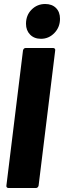

<svg xmlns="http://www.w3.org/2000/svg" viewBox="-20 -940 320 960"><path d="M12 -12 95 -688Q96 -693 99.5 -696.5Q103 -700 108 -700H246Q251 -700 254 -696.5Q257 -693 256 -688L173 -12Q172 -7 168.5 -3.5Q165 0 160 0H22Q17 0 14 -3.5Q11 -7 12 -12ZM110 -821Q110 -864 138 -892Q166 -920 206 -920Q240 -920 260 -900Q280 -880 280 -846Q280 -804 252 -775Q224 -746 185 -746Q151 -746 130.5 -767Q110 -788 110 -821Z"/></svg>

Font: Barlow Condensed ExtraBold
Style: Italic
Weight: 800
Width: 3
Italic angle: -7°
Designer: Jeremy Tribby
Foundry: Tribby Type
Version: Version 1.408